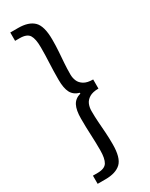

<svg xmlns="http://www.w3.org/2000/svg" viewBox="-245 -839 828 1057"><g transform="rotate(-30 169.0 -311.0)"><path d="M34 170V118H63Q109 118 124 93.5Q139 69 139 16Q139 -35 136.5 -82.5Q134 -130 134 -187Q134 -240 149 -269Q164 -298 200 -308V-313Q164 -323 149 -351.5Q134 -380 134 -434Q134 -492 136.5 -539Q139 -586 139 -637Q139 -691 124 -715Q109 -739 63 -739H34V-792H84Q150 -792 182.5 -760.5Q215 -729 215 -642Q215 -602 212.5 -567Q210 -532 207.5 -498Q205 -464 205 -426Q205 -405 213 -385.5Q221 -366 242 -353Q263 -340 300 -340V-282Q263 -282 242 -269Q221 -256 213 -236.5Q205 -217 205 -194Q205 -157 207.5 -123Q210 -89 212.5 -54Q215 -19 215 22Q215 108 182.5 139Q150 170 84 170Z"/></g></svg>

Font: Noto Sans TC Thin
Style: Regular
Weight: 400
Version: Version 2.004-H2;hotconv 1.0.118;makeotfexe 2.5.65603